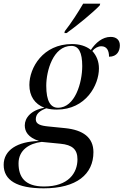

<svg xmlns="http://www.w3.org/2000/svg" viewBox="-68 -786 673 1046"><path d="M285 -616 283 -606H295C353 -647 442 -721 475 -756L478 -766H385C359 -721 319 -659 285 -616ZM170 240C350 240 441 163 441 43C441 -37 385 -78 286 -88L196 -97C154 -101 127 -109 127 -136C127 -165 147 -182 184 -196C202 -191 222 -189 242 -189C400 -189 471 -323 471 -413C471 -451 458 -483 435 -508C448 -524 466 -534 484 -534C515 -534 526 -509 526 -477C571 -477 585 -510 585 -539C585 -566 568 -585 535 -585C490 -585 453 -553 427 -514C400 -536 364 -546 324 -546C166 -546 92 -417 92 -323C92 -263 121 -219 174 -199C100 -186 67 -143 67 -103C67 -70 84 -38 144 -18C26 -15 -48 32 -48 112C-48 196 24 240 170 240ZM248 -199C208 -199 184 -234 184 -319C184 -399 221 -536 321 -536C361 -536 380 -500 380 -426C380 -336 341 -199 248 -199ZM172 230C67 230 33 178 33 104C33 32 91 -5 159 -13L261 -3C326 3 354 28 354 82C354 156 305 230 172 230Z"/></svg>

Font: Noto Serif Display
Style: Italic
Weight: 400
Italic angle: -12°
Designer: Monotype Design Team
Foundry: Monotype Imaging Inc.
Version: Version 2.009